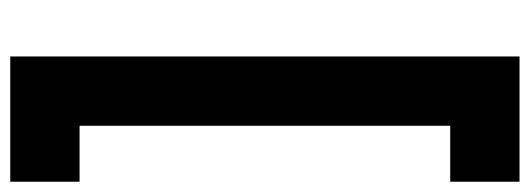

<svg xmlns="http://www.w3.org/2000/svg" viewBox="-349 -587 1032 374"><g transform="rotate(-90 167.0 -400.0)"><path d="M0 -896V-761H109V-39H0V96H244V-896Z"/></g></svg>

Font: MintSans
Style: Bold
Weight: 700
Version: Version 2.0